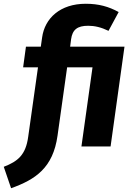

<svg xmlns="http://www.w3.org/2000/svg" viewBox="-100 -779 706 1021"><path d="M562 -531H273L278 -570C285 -621 311 -642 369 -642C403 -642 438 -634 477 -615L531 -715C478 -744 425 -759 356 -759C220 -759 138 -682 124 -580L117 -531H38L23 -421H102L50 -52C37 45 -5 79 -80 108L-41 222C87 176 182 115 206 -58L257 -421H392L333 0H488Z"/></svg>

Font: Fira Sans
Style: Bold Italic
Weight: 700
Italic angle: -8°
Designer: bBox Type GmbH & Carrois Corporate GbR & Edenspiekermann AG
Foundry: bBox Type GmbH & Carrois Corporate GbR & Edenspiekermann AG
Version: Version 4.301;PS 004.301;hotconv 1.0.88;makeotf.lib2.5.64775